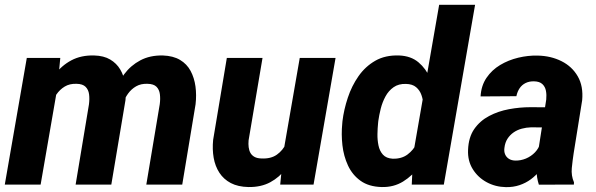

<svg xmlns="http://www.w3.org/2000/svg" viewBox="-22 -770 2488 801"><path d="M218.3 -409.2 147.5 0H-2L89.8 -528.3H229.5ZM178.2 -282.7 143.1 -281.2Q147.9 -329.1 163.8 -375.5Q179.7 -421.9 207.3 -459.2Q234.9 -496.6 275.6 -518.3Q316.4 -540 370.6 -538.6Q411.1 -537.6 437.7 -521.7Q464.4 -505.9 479.7 -480Q495.1 -454.1 500 -421.1Q504.9 -388.2 501.5 -352.5L442.4 0H293.5L349.1 -334.5Q352.1 -357.4 349.6 -376.5Q347.2 -395.5 335.2 -407.7Q323.2 -419.9 297.4 -420.4Q268.6 -421.4 248 -408.9Q227.5 -396.5 213.4 -376Q199.2 -355.5 190.7 -331.1Q182.1 -306.6 178.2 -282.7ZM479 -290.5 433.1 -286.1Q438 -333.5 453.4 -378.7Q468.8 -423.8 496.1 -460.4Q523.4 -497.1 563.5 -518.3Q603.5 -539.6 657.2 -538.6Q700.7 -537.1 729.2 -520Q757.8 -502.9 773.2 -474.1Q788.6 -445.3 793.5 -409.4Q798.3 -373.5 793.9 -335L738.3 0H588.4L644.5 -335.4Q647.5 -357.9 645 -377Q642.6 -396 630.9 -408Q619.1 -419.9 593.3 -420.4Q565.9 -421.4 545.9 -409.9Q525.9 -398.4 512.2 -379.4Q498.5 -360.4 490.7 -337.2Q482.9 -314 479 -290.5Z M1160.2 -135.3 1228.5 -528.3H1377.9L1286.1 0H1147ZM1190.9 -235.8 1231.9 -236.8Q1226.6 -191.4 1211.7 -146.7Q1196.8 -102.1 1170.7 -66.4Q1144.5 -30.8 1105.7 -9.8Q1066.9 11.2 1014.2 10.3Q970.7 9.3 940.9 -6.3Q911.1 -22 893.3 -49.3Q875.5 -76.7 869.4 -111.8Q863.3 -147 867.2 -186.5L924.3 -528.3H1073.2L1015.1 -184.6Q1013.7 -169.4 1015.4 -155.8Q1017.1 -142.1 1022.9 -131.8Q1028.8 -121.6 1039.8 -115.5Q1050.8 -109.4 1068.4 -108.9Q1107.9 -106.9 1133.1 -124.8Q1158.2 -142.6 1172.1 -172.1Q1186 -201.7 1190.9 -235.8Z M1701.7 -127 1810.1 -750H1960L1829.6 0H1695.8ZM1405.8 -253.9 1406.7 -264.6Q1412.6 -313 1429 -362.3Q1445.3 -411.6 1473.6 -452.1Q1502 -492.7 1543.7 -516.6Q1585.4 -540.5 1643.1 -538.6Q1692.4 -536.6 1723.9 -510Q1755.4 -483.4 1772.9 -442.6Q1790.5 -401.9 1797.1 -356.2Q1803.7 -310.5 1802.2 -271L1800.3 -252.4Q1792.5 -210.4 1774.7 -163.8Q1756.8 -117.2 1728 -77.1Q1699.2 -37.1 1659.7 -12.7Q1620.1 11.7 1569.8 10.3Q1516.6 8.8 1482.4 -15.6Q1448.2 -40 1429.9 -79.3Q1411.6 -118.7 1406.5 -164.3Q1401.4 -210 1405.8 -253.9ZM1556.2 -265.1 1555.2 -254.9Q1553.2 -235.4 1552.7 -210.9Q1552.2 -186.5 1556.9 -163.6Q1561.5 -140.6 1575.4 -125Q1589.4 -109.4 1616.2 -107.9Q1653.3 -106.9 1678.2 -125.5Q1703.1 -144 1717.5 -173.6Q1731.9 -203.1 1736.3 -234.9L1743.2 -286.6Q1745.6 -307.6 1744.4 -330.6Q1743.2 -353.5 1736.3 -373.3Q1729.5 -393.1 1714.1 -406.2Q1698.7 -419.4 1671.4 -419.9Q1641.1 -420.9 1620.1 -406.2Q1599.1 -391.6 1586.2 -367.7Q1573.2 -343.8 1566.4 -316.7Q1559.6 -289.6 1556.2 -265.1Z M2221.2 -126 2256.8 -354.5Q2258.8 -374 2255.6 -391.1Q2252.4 -408.2 2240.7 -419.2Q2229 -430.2 2206.1 -430.7Q2186 -431.2 2170.7 -423.6Q2155.3 -416 2145.8 -401.9Q2136.2 -387.7 2132.3 -368.7L1982.9 -367.7Q1985.4 -412.6 2007.6 -445.3Q2029.8 -478 2064.5 -498.8Q2099.1 -519.5 2140.1 -529.3Q2181.2 -539.1 2220.7 -538.1Q2275.9 -537.1 2320.3 -514.9Q2364.7 -492.7 2388.4 -451.4Q2412.1 -410.2 2406.7 -351.6L2371.1 -129.9Q2366.7 -101.1 2363.5 -69.1Q2360.4 -37.1 2372.6 -9.3L2372.1 0L2226.1 0.5Q2216.3 -29.8 2216.3 -62.3Q2216.3 -94.7 2221.2 -126ZM2273.4 -322.3 2259.8 -238.3 2193.4 -238.8Q2173.8 -238.3 2154.8 -233.2Q2135.7 -228 2120.6 -217.5Q2105.5 -207 2095.2 -191.2Q2085 -175.3 2082.5 -153.8Q2080.1 -138.2 2085.2 -126.2Q2090.3 -114.3 2101.1 -107.4Q2111.8 -100.6 2127.4 -100.1Q2150.4 -99.6 2172.1 -108.6Q2193.8 -117.7 2210 -134.5Q2226.1 -151.4 2231.9 -173.3L2260.7 -108.9Q2248.5 -82 2231.4 -60.1Q2214.4 -38.1 2192.9 -22.2Q2171.4 -6.3 2145.3 2.4Q2119.1 11.2 2088.4 10.7Q2044.4 9.8 2008.1 -10Q1971.7 -29.8 1950.2 -64.5Q1928.7 -99.1 1930.7 -144.5Q1932.6 -197.3 1956.5 -231.7Q1980.5 -266.1 2018.6 -286.1Q2056.6 -306.2 2101.6 -314.5Q2146.5 -322.8 2190.9 -322.8Z"/></svg>

Font: Roboto ExtraBold
Style: Italic
Weight: 800
Designer: Christian Robertson
Foundry: Google
Version: Version 3.009; 2024